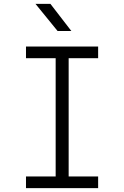

<svg xmlns="http://www.w3.org/2000/svg" viewBox="-20 -970 640 990"><path d="M114 0V-60H267V-670H114V-730H486V-670H334V-60H486V0ZM277 -810 163 -950H240L348 -810Z"/></svg>

Font: Tiny ExtraLight
Style: Regular
Weight: 200
Monospace: yes
Designer: Philipp Nurullin, Konstantin Bulenkov
Foundry: JetBrains
Version: Version 2.251; ttfautohint (v1.8.4.7-5d5b)